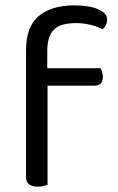

<svg xmlns="http://www.w3.org/2000/svg" viewBox="-20 -690 439 715"><path d="M156 -436H354Q357 -431 360 -423Q363 -415 363 -404Q363 -371 332 -371H157V-2Q152 0 142 2.5Q132 5 120 5Q77 5 77 -31V-503Q77 -591 124.5 -630.5Q172 -670 257 -670Q314 -670 346.5 -655Q379 -640 379 -618Q379 -596 362 -581Q344 -591 317 -597.5Q290 -604 265 -604Q204 -604 180 -579Q156 -554 156 -499Z"/></svg>

Font: Baloo Thambi 2
Style: Regular
Weight: 400
Designer: Aadarsh Rajan and Ek Type
Foundry: Ek Type
Version: Version 1.640;hotconv 1.0.111;makeotfexe 2.5.65597; ttfautoh